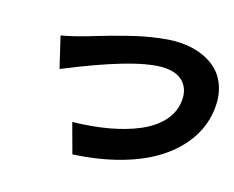

<svg xmlns="http://www.w3.org/2000/svg" viewBox="-94 -792 1146 939"><g transform="rotate(15 479.0 -322.5)"><path d="M134.9 -536.9Q190.7 -546.5 262.8 -567.1L307.5 -580.3Q352.3 -593.4 374.3 -599.6Q396.3 -605.8 445.7 -618.3Q495 -630.7 529.1 -637.3Q563.2 -643.8 606.2 -649.3Q649.1 -654.8 682.5 -654.8Q749.6 -654.8 804.3 -635.7Q859 -616.5 896.3 -581Q933.6 -545.5 949.2 -490.6Q964.8 -435.7 953.8 -367.9Q941.1 -290.1 894.2 -224.1Q847.3 -158 770.6 -108.1Q693.9 -58.2 584.2 -27.5Q474.4 3.2 341.3 9.9L299.7 -143.1Q399.1 -144.9 483.5 -160Q567.8 -175.1 633.3 -202.8Q698.9 -230.5 739.7 -273.4Q780.5 -316.4 789.4 -371.1Q800.1 -435.7 764.7 -475.9Q729.4 -516 652.3 -516Q509.2 -516 172.6 -377.1Z"/></g></svg>

Font: Karasuma Gothic
Style: Italic
Weight: 900
Italic angle: -9.39999°
Designer: Rasmus Andersson / Ryoko Nishizuka
Foundry: Genbu
Version: Version 1.00